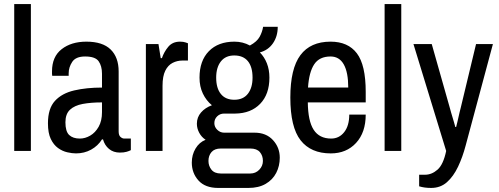

<svg xmlns="http://www.w3.org/2000/svg" viewBox="-20 -743 2455 945"><path d="M50 0V-723H132V0Z M354 12Q335 12 311 6.5Q287 1 265.5 -14.5Q244 -30 230 -59Q216 -88 216 -136Q216 -209 250.5 -246.5Q285 -284 345.5 -298Q406 -312 482 -312V-380Q482 -418 465.5 -441.5Q449 -465 399 -465Q353 -465 335.5 -438.5Q318 -412 318 -382V-370H237Q236 -375 236 -380Q236 -385 236 -392Q236 -464 283.5 -501Q331 -538 405 -538Q485 -538 524.5 -499.5Q564 -461 564 -391V-96Q564 -77 573 -69Q582 -61 592 -61H624V-4Q617 0 603.5 4Q590 8 570 8Q538 8 516.5 -10Q495 -28 487 -57H482Q462 -25 428.5 -6.5Q395 12 354 12ZM373 -61Q399 -61 424 -75.5Q449 -90 465.5 -119Q482 -148 482 -191V-239Q428 -239 387.5 -231.5Q347 -224 324.5 -203Q302 -182 302 -141Q302 -96 320.5 -78.5Q339 -61 373 -61Z M698 0V-526H760L771 -457H777Q787 -487 808 -512.5Q829 -538 866 -538Q883 -538 894 -534Q905 -530 905 -530V-445H878Q852 -445 829.5 -433.5Q807 -422 793.5 -395Q780 -368 780 -321V0Z M1054 182Q990 182 957 145.5Q924 109 924 57Q924 19 942.5 -12Q961 -43 992 -55Q972 -68 960.5 -89.5Q949 -111 949 -134Q949 -166 969.5 -189.5Q990 -213 1023 -225Q995 -248 978.5 -282.5Q962 -317 962 -361Q962 -444 1008 -491Q1054 -538 1134 -538Q1175 -538 1210 -519Q1245 -538 1258 -562Q1271 -586 1275 -611H1347Q1347 -564 1323.5 -530Q1300 -496 1259 -485Q1281 -463 1293.5 -431.5Q1306 -400 1306 -361Q1306 -279 1260.5 -232Q1215 -185 1138 -184H1083Q1063 -184 1049 -170.5Q1035 -157 1035 -137Q1035 -118 1049.5 -104Q1064 -90 1083 -90H1233Q1290 -90 1323.5 -53.5Q1357 -17 1357 33Q1357 74 1339.5 108Q1322 142 1287.5 162Q1253 182 1203 182ZM1067 111H1212Q1238 111 1256 92.5Q1274 74 1274 49Q1274 23 1259 5.5Q1244 -12 1212 -12H1067Q1036 -12 1021 5.5Q1006 23 1006 49Q1006 74 1021 92.5Q1036 111 1067 111ZM1133 -252Q1177 -252 1200 -281.5Q1223 -311 1223 -361Q1223 -414 1200 -442Q1177 -470 1133 -470Q1090 -470 1067 -440.5Q1044 -411 1044 -361Q1044 -309 1067 -280.5Q1090 -252 1133 -252Z M1608 12Q1510 12 1459.5 -52.5Q1409 -117 1409 -263Q1409 -405 1458.5 -471.5Q1508 -538 1607 -538Q1693 -538 1736.5 -480.5Q1780 -423 1780 -291V-239H1495Q1496 -147 1524 -104Q1552 -61 1610 -61Q1649 -61 1674 -92.5Q1699 -124 1699 -179H1780Q1780 -91 1732.5 -39.5Q1685 12 1608 12ZM1496 -312H1694Q1694 -387 1672 -426Q1650 -465 1607 -465Q1552 -465 1526.5 -426.5Q1501 -388 1496 -312Z M1873 0V-723H1955V0Z M2102 182Q2085 182 2070.5 180Q2056 178 2043 174V117H2072Q2105 117 2133.5 92Q2162 67 2176 0L2015 -526H2105L2194 -212Q2197 -200 2200.5 -188.5Q2204 -177 2207.5 -165Q2211 -153 2214.5 -141.5Q2218 -130 2221 -118H2225Q2228 -130 2231 -142Q2234 -154 2236.5 -166Q2239 -178 2242 -190Q2245 -202 2248 -214L2323 -526H2406L2272 -27Q2257 30 2234.5 77.5Q2212 125 2180 153.5Q2148 182 2102 182Z"/></svg>

Font: Archivo Narrow
Style: Regular
Weight: 400
Designer: Hector Gatti
Foundry: Omnibus-Type
Version: Version 3.002